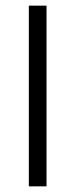

<svg xmlns="http://www.w3.org/2000/svg" viewBox="-20 -659 266 679"><path d="M144.5 0H82V-639H144.5Z"/></svg>

Font: Anek Telugu Light
Style: Regular
Weight: 300
Version: Version 1.003